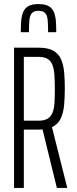

<svg xmlns="http://www.w3.org/2000/svg" viewBox="-20 -922 376 942"><path d="M49 0V-688H170Q217 -688 243 -672.5Q269 -657 280.5 -629Q292 -601 295 -564.5Q298 -528 298 -487Q298 -444 294.5 -406Q291 -368 278 -340.5Q265 -313 235 -298L310 0H259L186 -298L200 -289Q195 -288 186.5 -287Q178 -286 170 -286H97V0ZM97 -330H171Q198 -330 214 -340Q230 -350 238 -370Q246 -390 247.5 -419.5Q249 -449 249 -486Q249 -524 247 -553.5Q245 -583 237.5 -603Q230 -623 213.5 -633Q197 -643 168 -643H97ZM169 -902Q201 -902 218.5 -892Q236 -882 244 -863.5Q252 -845 254 -820Q256 -795 256 -764H216Q216 -799 214 -822.5Q212 -846 202 -857.5Q192 -869 169 -869Q146 -869 136 -857Q126 -845 124 -822Q122 -799 122 -764H82Q82 -795 84 -820Q86 -845 94 -863.5Q102 -882 119.5 -892Q137 -902 169 -902Z"/></svg>

Font: Saira UltraCondensed Light
Style: Regular
Weight: 300
Width: 1
Designer: Hector Gatti with collaboration of the Omnibus-Type team
Foundry: Omnibus-Type
Version: Version 1.101